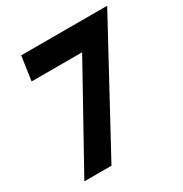

<svg xmlns="http://www.w3.org/2000/svg" viewBox="-156 -780 860 901"><g transform="rotate(-30 274.5 -330.0)"><path d="M83 -660.2H548.8L190.9 0H43.9L337.9 -529.8H64Z"/></g></svg>

Font: Human Sans Bold
Style: Italic
Weight: 700
Italic angle: -8°
Designer: Tim Radville
Foundry: Continuum
Version: Version 1.000;FEAKit 1.0